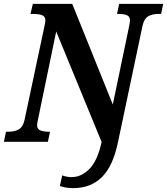

<svg xmlns="http://www.w3.org/2000/svg" viewBox="-41 -734 865 994"><path d="M269 229 281 174Q305 183 330 183Q380 183 422 140.5Q464 98 485 1L250 -571L156 -117Q151 -94 151 -86Q151 -66 167.5 -59Q184 -52 214 -52H218L207 0H-21L-10 -52H2Q35 -52 56.5 -64.5Q78 -77 86 -113L188 -593Q194 -620 194 -628Q194 -648 177.5 -655Q161 -662 129 -662H117L129 -714H333L543 -193L627 -596Q632 -621 632 -628Q632 -648 616.5 -655Q601 -662 570 -662H565L576 -714H804L793 -662H781Q747 -662 726 -649.5Q705 -637 697 -601L570 1Q544 127 486 183.5Q428 240 338 240Q299 240 269 229Z"/></svg>

Font: Noto Serif Narrow
Style: Bold Italic
Weight: 700
Width: 4
Italic angle: -12°
Designer: Monotype Design Team
Foundry: Monotype Imaging Inc.
Version: Version 1.001